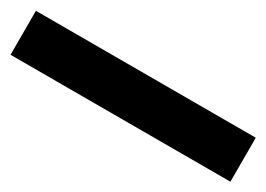

<svg xmlns="http://www.w3.org/2000/svg" viewBox="-20 -150 689 497"><g transform="rotate(30 324.5 98.5)"><path d="M-3.6 164.7V33.3H653.6V164.7Z"/></g></svg>

Font: Trispace Thin
Style: Regular
Weight: 100
Designer: Tyler Finck
Foundry: Etcetera Type Company
Version: Version 1.210